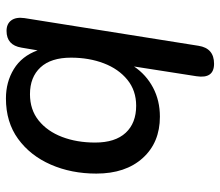

<svg xmlns="http://www.w3.org/2000/svg" viewBox="-66 -470 724 631"><g transform="rotate(-90 295.5 -155.0)"><path d="M401 187Q351 187 360 129L392 -76Q365 -36 322.5 -13.5Q280 9 227 9Q142 9 91 -47.5Q40 -104 40 -200Q40 -282 69.5 -349.5Q99 -417 154 -457Q209 -497 287 -497Q341 -497 383.5 -471Q426 -445 445 -393L454 -446Q462 -495 509 -495Q532 -495 543.5 -479.5Q555 -464 551 -436L460 136Q452 187 401 187ZM263 -69Q313 -69 348.5 -98Q384 -127 402.5 -175.5Q421 -224 421 -283Q421 -349 389 -383.5Q357 -418 301 -418Q250 -418 214.5 -389.5Q179 -361 160.5 -312.5Q142 -264 142 -204Q142 -138 174 -103.5Q206 -69 263 -69Z"/></g></svg>

Font: Nunito SemiBold
Style: Italic
Weight: 600
Italic angle: -9°
Designer: Vernon Adams
Foundry: Vernon Adams
Version: Version 3.601; ttfautohint (v1.8.2.53-6de2)